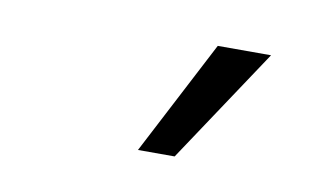

<svg xmlns="http://www.w3.org/2000/svg" viewBox="-37 -820 573 330"><g transform="rotate(10 250.0 -655.0)"><path d="M217 -555 321 -755H414L281 -555Z"/></g></svg>

Font: Nunito Sans 10pt
Style: Regular
Weight: 400
Designer: Vernon Adams
Foundry: Vernon Adams
Version: Version 3.101;gftools[0.9.27]